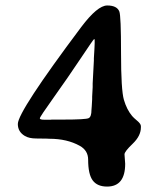

<svg xmlns="http://www.w3.org/2000/svg" viewBox="-20 -668 600 704"><path d="M327.1 -519.5Q327.1 -524.9 325.2 -524.9Q323.2 -524.9 275.9 -453.9Q228.5 -382.8 177.2 -311Q126 -239.3 126 -234.1Q126 -229 142.6 -229H166L169.9 -229.5H210.9Q295.4 -229.5 305.4 -234.9Q315.4 -240.2 315.4 -265.1Q316.4 -273.9 316.4 -277.8L317.9 -304.2V-313.5L319.8 -348.6Q319.8 -355.5 319.8 -362.3L324.2 -445.8V-454.1L326.2 -487.8L327.1 -508.3ZM372.6 16.1Q336.9 16.1 320.1 -6.3Q303.2 -28.8 303.2 -82.5Q303.2 -116.2 272.5 -133.3Q226.1 -159.2 161.1 -159.2L150.4 -159.7Q139.6 -160.2 113.3 -160.2Q86.9 -160.2 71.3 -169.4Q45.4 -184.6 45.4 -213.4Q45.4 -258.8 277.8 -568.8Q337.4 -647.9 373 -647.9Q408.7 -647.9 417.5 -626Q423.8 -610.4 423.8 -474.1Q423.8 -337.9 434.3 -302Q444.8 -266.1 464.4 -242.7Q469.2 -236.8 482.9 -225.3Q496.6 -213.9 496.6 -205.6V-200.7Q496.6 -169.9 466.6 -141.1Q436.5 -112.3 436.5 -102.1L439 -67.4Q439 16.1 372.6 16.1Z"/></svg>

Font: Averia Libre
Style: Regular
Weight: 400
Version: Version 1.002